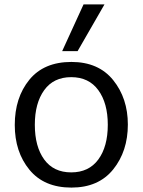

<svg xmlns="http://www.w3.org/2000/svg" viewBox="-20 -833 647 871"><path d="M262 -601 359 -813H454L332 -601ZM304 18Q180 18 113.5 -63Q47 -144 47 -266Q47 -390 113 -471Q179 -552 304 -552Q427 -552 493.5 -469.5Q560 -387 560 -268Q560 -147 493.5 -64.5Q427 18 304 18ZM469 -267Q469 -365 426 -424Q383 -483 303 -483Q223 -483 180.5 -424Q138 -365 138 -267Q138 -168 180.5 -109.5Q223 -51 303 -51Q383 -51 426 -109.5Q469 -168 469 -267Z"/></svg>

Font: Martel Sans
Style: Regular
Weight: 400
Designer: Dan Reynolds and Mathieu Réguer
Foundry: Dan Reynolds and Mathieu Réguer
Version: Version 1.001;PS 001.001;hotconv 1.0.70;makeotf.lib2.5.58329